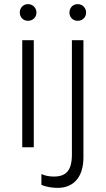

<svg xmlns="http://www.w3.org/2000/svg" viewBox="-20 -715 513 932"><path d="M116 -614C139 -614 157 -631 157 -654C157 -677 139 -695 116 -695C93 -695 76 -677 76 -654C76 -631 93 -614 116 -614ZM357 -614C380 -614 398 -631 398 -654C398 -677 380 -695 357 -695C334 -695 317 -677 317 -654C317 -631 334 -614 357 -614ZM88 0H144V-520H88ZM260 197C336 197 385 146 385 49V-520H329V35C329 114 300 142 241 142C219 142 199 138 181 130V182C204 193 237 197 260 197Z"/></svg>

Font: Fixel Text Light
Style: Regular
Weight: 300
Width: 4
Designer: AlfaBravo + MacPaw
Foundry: Kyrylo Tkachov, Marchela Mozhyna, Serhii Makarenko, Maria Weinstein, Zakhar Kryvoshyya
Version: Version 1.211